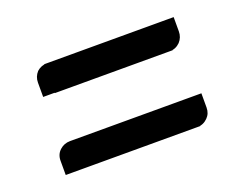

<svg xmlns="http://www.w3.org/2000/svg" viewBox="-56 -654 553 444"><g transform="rotate(-20 220.0 -432.0)"><path d="M82 -560.5Q178.7 -560.5 372.1 -560.5Q372.1 -536.1 372.1 -489.3Q275.4 -489.3 82 -489.3Q82 -512.7 82 -560.5ZM365.2 -489.3Q350.6 -489.3 340.8 -500Q330.1 -509.8 330.1 -524.4Q330.1 -539.1 340.8 -549.8Q350.6 -560.5 365.2 -560.5Q373 -560.5 383.8 -560.5Q393.6 -560.5 400.4 -560.5Q400.4 -560.5 400.4 -546.9Q400.4 -532.2 400.4 -525.4Q400.4 -510.7 390.6 -500Q379.9 -489.3 365.2 -489.3ZM88.9 -490.2Q82 -490.2 67.4 -490.2Q53.7 -490.2 53.7 -490.2Q53.7 -497.1 53.7 -507.8Q53.7 -517.6 53.7 -525.4Q53.7 -540 63.5 -550.8Q74.2 -560.5 88.9 -560.5Q103.5 -560.5 114.3 -550.8Q125 -540 125 -525.4Q125 -510.7 114.3 -500Q104.5 -490.2 89.8 -490.2Q88.9 -490.2 88.9 -490.2ZM76.2 -373Q174.8 -373 372.1 -373Q372.1 -349.6 372.1 -302.7Q273.4 -302.7 76.2 -302.7Q76.2 -326.2 76.2 -373ZM365.2 -302.7Q350.6 -302.7 340.8 -313.5Q330.1 -323.2 330.1 -337.9Q330.1 -352.5 340.8 -363.3Q350.6 -373 365.2 -373Q373 -373 383.8 -373Q393.6 -373 400.4 -373Q400.4 -373 400.4 -359.4Q400.4 -344.7 400.4 -337.9Q400.4 -323.2 390.6 -313.5Q379.9 -302.7 365.2 -302.7ZM76.2 -302.7Q69.3 -302.7 55.7 -302.7Q41 -302.7 41 -302.7Q41 -309.6 41 -320.3Q41 -330.1 41 -337.9Q41 -353.5 51.8 -363.3Q62.5 -373 77.1 -373Q91.8 -373 102.5 -363.3Q112.3 -352.5 112.3 -337.9Q112.3 -323.2 102.5 -313.5Q91.8 -302.7 76.2 -302.7Z"/></g></svg>

Font: Citrica
Style: Regular
Weight: 400
Designer: Mario Otalvaro
Version: Version 1.0